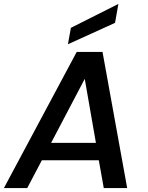

<svg xmlns="http://www.w3.org/2000/svg" viewBox="-38 -961 755 981"><path d="M492.2 0 466.8 -142.1H175.8L101.1 0H-18.1L354 -695.8H485.8L611.8 0ZM324.2 -818.8 566.9 -940.9 549.8 -844.2 309.1 -734.9ZM452.1 -231 395 -558.1 223.1 -231Z"/></svg>

Font: Poppins Medium
Style: Italic
Weight: 500
Italic angle: -10°
Designer: Ninad Kale (Devanagari), Jonny Pinhorn (Latin)
Foundry: Indian Type Foundry
Version: Version 3.200;PS 1.000;hotconv 16.6.54;makeotf.lib2.5.65590